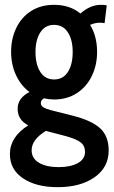

<svg xmlns="http://www.w3.org/2000/svg" viewBox="-20 -525 470 795"><path d="M21 113Q21 42 97 -6Q53 -29 53 -74Q53 -119 102 -144Q66 -171 46 -214.5Q26 -258 26 -310Q26 -365 47.5 -409.5Q69 -454 109 -479.5Q149 -505 204 -505Q269 -505 313 -469Q354 -505 397 -505Q410 -505 422 -503L413 -429Q403 -431 393 -431Q374 -431 353 -422Q382 -375 382 -310Q382 -256 360.5 -211Q339 -166 298.5 -139.5Q258 -113 204 -113Q184 -113 162 -118Q149 -110 149 -99Q149 -88 158.5 -81.5Q168 -75 190 -69L281 -46Q360 -26 395 6.5Q430 39 430 98Q430 168 371.5 209Q313 250 219 250Q130 250 75.5 213.5Q21 177 21 113ZM281 -310Q281 -360 261 -391Q241 -422 204 -422Q167 -422 147 -391Q127 -360 127 -310Q127 -258 147 -227Q167 -196 204 -196Q241 -196 261 -227Q281 -258 281 -310ZM332 104Q332 79 314.5 65Q297 51 254 39L170 17Q111 53 111 97Q111 131 141.5 149Q172 167 223 167Q272 167 302 150.5Q332 134 332 104Z"/></svg>

Font: Cabin Condensed SemiBold
Style: Regular
Weight: 600
Width: 3
Designer: Pablo Impallari
Foundry: Pablo Impallari. http://www.impallari.com Igino Marini. http://www.ikern.com
Version: Version 2.200